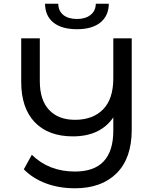

<svg xmlns="http://www.w3.org/2000/svg" viewBox="-20 -906 827 1032"><path d="M688 -700V-208Q688 -56 607 25Q526 106 383 106Q297 106 226.5 79.5Q156 53 108 4L151 -74Q243 16 383 16Q589 16 589 -204V-275Q519 -173 372 -173Q240 -173 167 -249Q94 -325 94 -466V-700H194V-470Q194 -368 244 -315Q294 -262 383 -262Q479 -262 534 -318Q589 -374 589 -485V-700ZM222 -886H293Q294 -847 320.5 -825.5Q347 -804 394 -804Q439 -804 466.5 -825.5Q494 -847 495 -886H565Q564 -821 519.5 -785Q475 -749 394 -749Q312 -749 267.5 -784.5Q223 -820 222 -886Z"/></svg>

Font: Montserrat Alternates Medium
Style: Regular
Weight: 500
Designer: Julieta Ulanovsky
Foundry: Julieta Ulanovsky
Version: Version 7.200